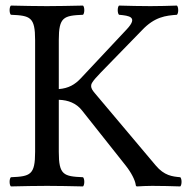

<svg xmlns="http://www.w3.org/2000/svg" viewBox="-20 -667 677 689"><path d="M191 -122V-308.9C224.8 -307.9 253.7 -296.6 274 -271L431 -73C451.3 -47.4 465 -20 467 -4C467.4 -1 468 2 472 2C492 1 504.9 0 526 0C560 0 594 1 627 2C633 -4 633 -25 627 -31C598.1 -33.6 569.6 -36.7 539 -73L320 -333C312.3 -342.1 307 -350 307 -358C307 -365 308 -372 342 -407L489 -558C535 -607 575 -611 615 -614C621 -620 621 -641 615 -647C584 -646 552.2 -645 520 -645C483 -645 444 -646 407 -647C401 -641 401 -620 407 -614C443.1 -610.6 477.1 -606.9 435 -562L270 -386C248.7 -363.3 226.1 -350.2 191 -347.3V-523C191 -606 208 -611 278 -614C284 -620 284 -641 278 -647C232 -646 184.5 -645 148 -645C109.5 -645 64 -646 19 -647C13 -641 13 -620 19 -614C89 -611 106 -606 106 -523V-122C106 -39 89 -34 19 -31C13 -25 13 -4 19 2C64 1 110 0 149 0C187 0 233 1 278 2C284 -4 284 -25 278 -31C208 -34 191 -39 191 -122Z"/></svg>

Font: Libertinus Serif
Style: Regular
Weight: 400
Designer: Philipp H. Poll
Foundry: Khaled Hosny
Version: Version 6.2